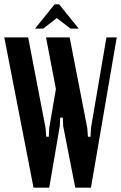

<svg xmlns="http://www.w3.org/2000/svg" viewBox="-27 -873 563 893"><path d="M379 -277 382 -237H394L396 -277L468 -699H516L396 0H323L267 -286L265 -326H253L251 -286L202 0H129L-7 -699H104L185 -277L188 -237H200L202 -277L233 -459L187 -699H297ZM227 -853H248L339 -740H301L237 -789L174 -740H136Z"/></svg>

Font: Moniqa ExtBd Paragraph
Style: Regular
Weight: 800
Designer: Rajesh Rajput
Foundry: Rajesh Rajput
Version: Version 1.000